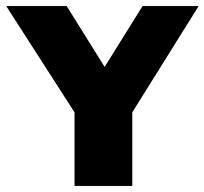

<svg xmlns="http://www.w3.org/2000/svg" viewBox="-48 -615 676 635"><path d="M198.5 0V-314.5L237 -183.5L-27.5 -595H172.5L324 -352H272L423.5 -595H609L352 -183.5L389.5 -312.5V0Z"/></svg>

Font: Encode Sans SC ExtraBold
Style: Regular
Weight: 800
Version: Version 3.002